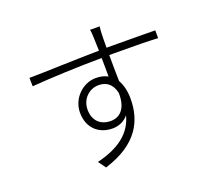

<svg xmlns="http://www.w3.org/2000/svg" viewBox="-134 -949 1268 1155"><g transform="rotate(-20 500.0 -371.5)"><path d="M480 -219C418 -219 371 -257 371 -330C371 -401 425 -447 483 -447C531 -447 568 -423 582 -362C585 -271 546 -219 480 -219ZM606 -642C606 -678 606 -710 607 -729C607 -739 609 -769 611 -777H549C552 -768 554 -743 554 -729C555 -711 556 -679 557 -641C399 -639 212 -631 108 -630L109 -576C232 -586 407 -593 557 -594C558 -551 558 -507 558 -475C537 -487 512 -493 482 -493C397 -493 322 -419 322 -329C322 -230 388 -173 475 -173C515 -173 552 -189 577 -220C551 -119 471 -50 322 -14L357 34C579 -35 637 -169 637 -305C637 -353 627 -395 608 -428C607 -473 606 -536 606 -595H640C783 -595 864 -593 917 -590V-640C875 -640 770 -642 640 -642Z"/></g></svg>

Font: Noto Sans T Chinese Light
Style: Regular
Weight: 300
Designer: Ryoko NISHIZUKA (kana & ideographs); Paul D. Hunt (Latin, Greek & Cyrillic); Wenlong ZHANG (bopomofo); Sandoll Communica
Foundry: Adobe Systems Incorporated
Version: Version 1.000;PS 1;hotconv 1.0.78;makeotf.lib2.5.61930